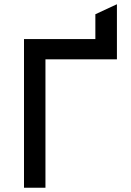

<svg xmlns="http://www.w3.org/2000/svg" viewBox="-20 -884 618 904"><path d="M93 0V-700H429V-817L530.5 -864V-604.5H194V0Z"/></svg>

Font: Overpass Medium
Style: Regular
Weight: 500
Designer: Delve Withrington, Dave Bailey, Thomas Jockin
Foundry: Delve Fonts LLC
Version: Version 4.000